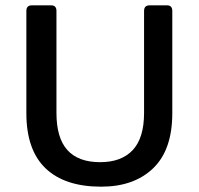

<svg xmlns="http://www.w3.org/2000/svg" viewBox="-20 -687 746 721"><path d="M360 14Q223 14 151 -55Q79 -124 79 -262V-646Q79 -667 100 -667H172Q192 -667 192 -646V-263Q192 -169 233 -123.5Q274 -78 356 -78Q436 -78 478.5 -123.5Q521 -169 521 -263V-646Q521 -667 542 -667H607Q627 -667 627 -646V-262Q627 -124 555 -55Q483 14 360 14Z"/></svg>

Font: Pitagon Sans Medium
Style: Regular
Weight: 500
Designer: Travis Tran
Foundry: Pitagon
Version: Version 1.001; ttfautohint (v1.8.4.7-5d5b);gftools[0.9.26]